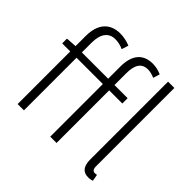

<svg xmlns="http://www.w3.org/2000/svg" viewBox="-192 -1022 1249 1249"><g transform="rotate(45 432.5 -397.5)"><path d="M409 -533H167V-622C167 -702 199 -748 260 -748C285 -748 310 -743 335 -731L350 -778C321 -790 289 -797 258 -797C163 -797 109 -737 109 -626V-533L35 -528V-484H109V0H167V-484H409V0H467V-484H588V-533H467V-642C467 -717 492 -759 549 -759C569 -759 590 -754 612 -744L626 -790C601 -801 573 -808 546 -808C456 -808 409 -751 409 -645ZM800 -39C789 -37 784 -37 780 -37C767 -37 756 -48 756 -73V-795H698V-79C698 -17 722 13 770 13C788 13 798 10 808 7Z"/></g></svg>

Font: Noto Sans CJK Light
Style: Regular
Weight: 300
Designer: Ryoko NISHIZUKA (kana & ideographs); Paul D. Hunt (Latin, Greek & Cyrillic); Wenlong ZHANG (bopomofo); Sandoll Communica
Foundry: Adobe Systems Incorporated
Version: Version 1.000;PS 1;hotconv 1.0.78;makeotf.lib2.5.61930